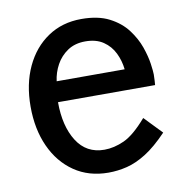

<svg xmlns="http://www.w3.org/2000/svg" viewBox="-69 -628 684 705"><g transform="rotate(-10 273.0 -275.5)"><path d="M280.5 11.5Q207 11.5 153 -25.5Q99 -62.5 69.5 -127.5Q40 -192.5 40 -276.5Q40 -360.5 70 -424.8Q100 -489 153.8 -525.2Q207.5 -561.5 279 -561.5Q341.5 -561.5 382.8 -540.2Q424 -519 448.8 -486.2Q473.5 -453.5 485.8 -418.5Q498 -383.5 502 -355Q506 -326.5 506 -315Q506 -301 505.2 -291.8Q504.5 -282.5 504 -275.5H142Q142 -186 177.5 -130Q213 -74 280 -74Q316 -74 354 -91.2Q392 -108.5 440 -164L503 -98.5Q459 -52.5 421.5 -29Q384 -5.5 349.5 3Q315 11.5 280.5 11.5ZM150.5 -352H404Q400.5 -384.5 386.5 -413.2Q372.5 -442 346 -460Q319.5 -478 279 -478Q240.5 -478 213.2 -459.8Q186 -441.5 170.2 -412.8Q154.5 -384 150.5 -352Z"/></g></svg>

Font: Junction Medium
Style: Regular
Weight: 500
Designer: Caroline Hadilaksono
Foundry: Caroline Hadilaksono, Tyler Finck, The League of Moveable Type
Version: Version 2.000; ttfautohint (v1.8.3)